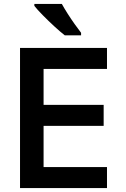

<svg xmlns="http://www.w3.org/2000/svg" viewBox="-20 -958 640 978"><path d="M82 0V-714H525V-607H202V-424H508V-317H202V-107H525V0ZM310 -778Q288 -795 257 -823.5Q226 -852 197.5 -881Q169 -910 155 -928V-938H295Q307 -916 324.5 -888.5Q342 -861 360.5 -835Q379 -809 393 -791V-778Z"/></svg>

Font: Noto Sans Mono SemiBold
Style: Regular
Weight: 600
Designer: Monotype Design Team
Foundry: Monotype Imaging Inc.
Version: Version 2.014; ttfautohint (v1.8.4.7-5d5b)